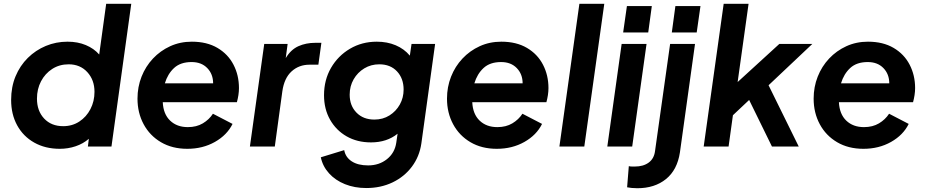

<svg xmlns="http://www.w3.org/2000/svg" viewBox="-20 -777 4907 1018"><path d="M297 12Q220 12 161.5 -21Q103 -54 71 -112.5Q39 -171 39 -247Q39 -316 62.5 -372.5Q86 -429 127.5 -470Q169 -511 223 -533.5Q277 -556 338 -556Q392 -556 435 -538Q478 -520 506 -488L543 -757H676L571 0H446L451 -41Q421 -15 381 -1.5Q341 12 297 12ZM315 -108Q363 -108 400.5 -132.5Q438 -157 459.5 -198.5Q481 -240 481 -290Q481 -353 443 -394.5Q405 -436 344 -436Q295 -436 257 -411.5Q219 -387 197.5 -346Q176 -305 176 -254Q176 -189 214 -148.5Q252 -108 315 -108Z M973 12Q893 12 833.5 -23Q774 -58 741.5 -118.5Q709 -179 709 -254Q709 -316 730.5 -370.5Q752 -425 791 -466.5Q830 -508 882.5 -532Q935 -556 997 -556Q1077 -556 1133 -523Q1189 -490 1218 -434Q1247 -378 1247 -310Q1247 -292 1244 -272.5Q1241 -253 1236 -235H843Q846 -172 882 -137.5Q918 -103 976 -103Q1022 -103 1055.5 -123Q1089 -143 1109 -174L1213 -120Q1184 -61 1119.5 -24.5Q1055 12 973 12ZM996 -448Q937 -448 903 -416.5Q869 -385 854 -335H1110Q1110 -384 1079 -416Q1048 -448 996 -448Z M1305 0 1381 -544H1505L1495 -469Q1522 -514 1562 -532Q1602 -550 1652 -550H1684L1668 -434H1621Q1565 -434 1526 -398.5Q1487 -363 1477 -293L1437 0Z M1922 220Q1860 220 1809 199.5Q1758 179 1724.5 142Q1691 105 1681 57L1805 19Q1812 57 1845 78.5Q1878 100 1932 100Q1990 100 2031.5 67Q2073 34 2081 -20L2088 -68Q2031 -22 1947 -22Q1874 -22 1818 -54Q1762 -86 1730 -142.5Q1698 -199 1698 -272Q1698 -353 1735 -417Q1772 -481 1835.5 -518.5Q1899 -556 1978 -556Q2033 -556 2078 -537Q2123 -518 2153 -482L2162 -544H2287L2214 -16Q2204 53 2164 106.5Q2124 160 2061.5 190Q1999 220 1922 220ZM1965 -143Q2010 -143 2045 -165Q2080 -187 2100 -223Q2120 -259 2120 -302Q2120 -361 2085 -398.5Q2050 -436 1991 -436Q1947 -436 1911.5 -414.5Q1876 -393 1855 -356.5Q1834 -320 1834 -275Q1834 -217 1870 -180Q1906 -143 1965 -143Z M2614 12Q2534 12 2474.5 -23Q2415 -58 2382.5 -118.5Q2350 -179 2350 -254Q2350 -316 2371.5 -370.5Q2393 -425 2432 -466.5Q2471 -508 2523.5 -532Q2576 -556 2638 -556Q2718 -556 2774 -523Q2830 -490 2859 -434Q2888 -378 2888 -310Q2888 -292 2885 -272.5Q2882 -253 2877 -235H2484Q2487 -172 2523 -137.5Q2559 -103 2617 -103Q2663 -103 2696.5 -123Q2730 -143 2750 -174L2854 -120Q2825 -61 2760.5 -24.5Q2696 12 2614 12ZM2637 -448Q2578 -448 2544 -416.5Q2510 -385 2495 -335H2751Q2751 -384 2720 -416Q2689 -448 2637 -448Z M2946 0 3052 -757H3184L3078 0Z M3284 -605 3304 -745H3436L3417 -605ZM3200 0 3276 -544H3408L3332 0Z M3542 -605 3561 -745H3694L3674 -605ZM3359 221Q3343 221 3328.5 219.5Q3314 218 3305 216L3314 104Q3323 106 3331.5 106Q3340 106 3346 106Q3391 106 3419.5 85Q3448 64 3453 24L3533 -544H3665L3585 31Q3571 124 3511 172.5Q3451 221 3359 221Z M3711 0 3817 -757H3949L3891 -342L4112 -544H4287L4055 -325L4215 0H4073L3952 -247L3866 -166L3843 0Z M4558 12Q4478 12 4418.5 -23Q4359 -58 4326.5 -118.5Q4294 -179 4294 -254Q4294 -316 4315.5 -370.5Q4337 -425 4376 -466.5Q4415 -508 4467.5 -532Q4520 -556 4582 -556Q4662 -556 4718 -523Q4774 -490 4803 -434Q4832 -378 4832 -310Q4832 -292 4829 -272.5Q4826 -253 4821 -235H4428Q4431 -172 4467 -137.5Q4503 -103 4561 -103Q4607 -103 4640.5 -123Q4674 -143 4694 -174L4798 -120Q4769 -61 4704.5 -24.5Q4640 12 4558 12ZM4581 -448Q4522 -448 4488 -416.5Q4454 -385 4439 -335H4695Q4695 -384 4664 -416Q4633 -448 4581 -448Z"/></svg>

Font: Plus Jakarta Sans
Style: Bold Italic
Weight: 700
Italic angle: -8°
Designer: Gumpita Rahayu
Foundry: Tokotype
Version: Version 2.071; ttfautohint (v1.8.4.7-5d5b);gftools[0.9.29]